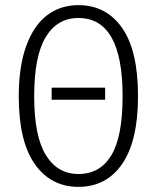

<svg xmlns="http://www.w3.org/2000/svg" viewBox="-20 -716 610 747"><path d="M517 -342Q517 -168 455.5 -78.5Q394 11 285 11Q178 11 115.5 -77.5Q53 -166 53 -341Q53 -457 82 -537Q111 -617 163 -656.5Q215 -696 285 -696Q393 -696 455 -607.5Q517 -519 517 -342ZM113 -341Q113 -186 158.5 -112.5Q204 -39 285 -39Q369 -39 413 -111.5Q457 -184 457 -342Q457 -646 285 -646Q203 -646 158 -572Q113 -498 113 -341ZM389 -375V-328H181V-375Z"/></svg>

Font: Fira Sans Extra Condensed Light
Style: Regular
Weight: 300
Width: 1
Designer: Carrois Corporate & Edenspiekermann AG
Foundry: Carrois Corporate GbR & Edenspiekermann AG
Version: Version 4.203